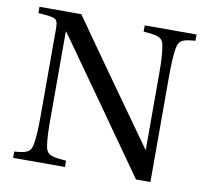

<svg xmlns="http://www.w3.org/2000/svg" viewBox="-74 -732 881 814"><g transform="rotate(10 366.5 -325.0)"><path d="M33 0H256V-27C195 -32 172 -35 166 -74C161 -105 160 -141 160 -191V-566H162C296 -377 429 -189 562 0H624V-460C624 -510 626 -545 631 -576C637 -615 659 -619 708 -623V-650H485V-623C546 -618 568 -615 574 -576C579 -545 581 -510 581 -460V-130L579 -132C456 -305 333 -477 212 -650H32V-623C115 -617 117 -616 117 -563V-191C117 -141 115 -105 110 -74C104 -35 82 -31 33 -27Z"/></g></svg>

Font: erewhon
Style: Regular
Weight: 400
Version: Version 1.0.0